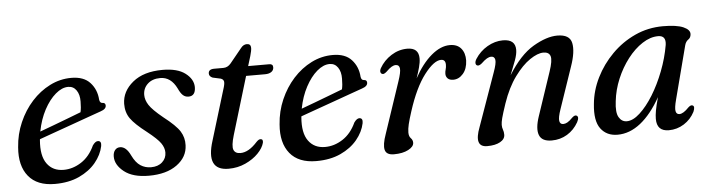

<svg xmlns="http://www.w3.org/2000/svg" viewBox="-40 -696 3175 860"><g transform="rotate(-5 1548.0 -265.5)"><path d="M398 -141.5Q390 -102.5 361.5 -68Q333 -33.5 286.5 -12Q240 9.5 177 9.5Q97.5 9.5 58.8 -38Q20 -85.5 27 -168.5Q31 -227 53.8 -279.2Q76.5 -331.5 112.8 -371.5Q149 -411.5 194.8 -434.5Q240.5 -457.5 291 -457.5Q347 -457.5 375.5 -426.2Q404 -395 407 -349.5Q409 -334 420.5 -333.5Q433.5 -333.5 434 -321.5Q435 -305 409 -296.5Q387 -289 351.2 -276Q315.5 -263 274.5 -248.5Q233.5 -234 194.5 -220Q155.5 -206 127.5 -196Q127 -194 127 -192Q121 -121.5 147 -85.8Q173 -50 221.5 -50Q263 -50 301 -74.5Q339 -99 361.5 -148Q374.5 -166 386 -165Q402 -164 398 -141.5ZM273.5 -418.5Q245.5 -418.5 216.8 -394Q188 -369.5 165.2 -327Q142.5 -284.5 132 -230Q159.5 -240 193.5 -252.8Q227.5 -265.5 260.8 -278.2Q294 -291 319 -300.5Q323.5 -319.5 323.5 -348.5Q324 -379.5 310.5 -399Q297 -418.5 273.5 -418.5Z M612.5 -27.5Q644 -27.5 663 -44.8Q682 -62 682 -88Q682 -109 667.5 -130Q653 -151 608 -186.5Q556 -226.5 536.2 -254.5Q516.5 -282.5 517 -321Q518 -377 567 -417.2Q616 -457.5 701.5 -457.5Q768 -457.5 803.2 -430.8Q838.5 -404 839 -368.5Q839 -328 807 -328Q793.5 -328 783 -336.8Q772.5 -345.5 762 -368.5Q736 -422 688 -422Q652.5 -422 631.2 -402.2Q610 -382.5 610 -352.5Q610 -330 624.8 -307Q639.5 -284 686 -246Q741 -203.5 758.8 -175Q776.5 -146.5 775 -112.5Q773.5 -59.5 726.2 -25Q679 9.5 599.5 9.5Q528 9.5 489 -21.2Q450 -52 450 -89.5Q450 -107.5 458.5 -118.2Q467 -129 481.5 -129Q509 -129 528.5 -87.5Q544.5 -54.5 565.5 -41Q586.5 -27.5 612.5 -27.5Z M958.5 -395.5 922 -403.5Q906.5 -410 906.5 -423Q906.5 -442.5 932.5 -442.5H973.5Q993.5 -442.5 1007.5 -459.5L1060.5 -524.5Q1072 -539.5 1087.5 -539.5Q1105.5 -539.5 1105.5 -521Q1105.5 -509 1098.5 -485L1085 -441H1180.5Q1196.5 -441 1196.5 -426Q1196.5 -413 1186 -405.5Q1175.5 -398 1157.5 -398H1072L994 -139Q979.5 -90.5 986.5 -73.2Q993.5 -56 1017 -56Q1054 -56 1093 -99.5Q1104 -111 1112 -110Q1124 -109.5 1121 -93.5Q1115 -70 1092 -46.2Q1069 -22.5 1034 -6.5Q999 9.5 958 9.5Q855 9.5 897 -122.5L965 -346Q973 -370 971.8 -380.5Q970.5 -391 958.5 -395.5Z M1573.5 -141.5Q1565.5 -102.5 1537 -68Q1508.5 -33.5 1462 -12Q1415.5 9.5 1352.5 9.5Q1273 9.5 1234.2 -38Q1195.5 -85.5 1202.5 -168.5Q1206.5 -227 1229.2 -279.2Q1252 -331.5 1288.2 -371.5Q1324.5 -411.5 1370.2 -434.5Q1416 -457.5 1466.5 -457.5Q1522.5 -457.5 1551 -426.2Q1579.5 -395 1582.5 -349.5Q1584.5 -334 1596 -333.5Q1609 -333.5 1609.5 -321.5Q1610.5 -305 1584.5 -296.5Q1562.5 -289 1526.8 -276Q1491 -263 1450 -248.5Q1409 -234 1370 -220Q1331 -206 1303 -196Q1302.5 -194 1302.5 -192Q1296.5 -121.5 1322.5 -85.8Q1348.5 -50 1397 -50Q1438.5 -50 1476.5 -74.5Q1514.5 -99 1537 -148Q1550 -166 1561.5 -165Q1577.5 -164 1573.5 -141.5ZM1449 -418.5Q1421 -418.5 1392.2 -394Q1363.5 -369.5 1340.8 -327Q1318 -284.5 1307.5 -230Q1335 -240 1369 -252.8Q1403 -265.5 1436.2 -278.2Q1469.5 -291 1494.5 -300.5Q1499 -319.5 1499 -348.5Q1499.5 -379.5 1486 -399Q1472.5 -418.5 1449 -418.5Z M1681 -353.5Q1674.5 -355.5 1672.8 -362.5Q1671 -369.5 1676.5 -380Q1695.5 -413.5 1729.2 -435Q1763 -456.5 1801.5 -456.5Q1853 -456.5 1853 -408.5Q1853 -391 1847 -368.8Q1841 -346.5 1832 -320.5Q1867 -384.5 1909.2 -420.2Q1951.5 -456 1993 -456Q2026 -456 2043.2 -435.5Q2060.5 -415 2060 -381Q2058.5 -343.5 2039.5 -321.8Q2020.5 -300 1995.5 -300Q1978.5 -300 1970.2 -308.5Q1962 -317 1962 -329Q1962 -339 1965 -348.8Q1968 -358.5 1968 -370Q1968 -393.5 1948 -393.5Q1916 -393.5 1872.5 -336.8Q1829 -280 1795.5 -175.5Q1784 -140 1779 -119Q1774 -98 1774 -82Q1774 -64.5 1782.8 -55.8Q1791.5 -47 1791.5 -35Q1791.5 -17 1766.2 -3.8Q1741 9.5 1701.5 9.5Q1667.5 9.5 1661.5 -13.8Q1655.5 -37 1672.5 -84.5L1749.5 -314Q1763.5 -355 1761.5 -371.5Q1759.5 -388 1743.5 -388Q1735 -388 1725 -382.2Q1715 -376.5 1700 -361.5Q1688 -351 1681 -353.5Z M2107.5 -354.5Q2101 -357 2100.5 -365.2Q2100 -373.5 2106.5 -384Q2127.5 -417 2161.5 -436.8Q2195.5 -456.5 2231.5 -456.5Q2287.5 -456.5 2287.5 -409Q2287.5 -390 2277.8 -363Q2268 -336 2252.5 -297.5Q2306.5 -385 2367.2 -420.8Q2428 -456.5 2476 -456.5Q2532 -456.5 2540.2 -417.5Q2548.5 -378.5 2525.5 -313L2462 -127Q2449 -89.5 2451.8 -74.5Q2454.5 -59.5 2468.5 -59.5Q2477.5 -59.5 2487.2 -64.8Q2497 -70 2511.5 -85Q2523 -95.5 2530.5 -92Q2543.5 -86 2531 -62Q2512 -28.5 2480.8 -9.5Q2449.5 9.5 2411 9.5Q2366.5 9.5 2355.2 -20Q2344 -49.5 2362.5 -104L2428 -299Q2444.5 -347.5 2438.8 -366.8Q2433 -386 2407.5 -386Q2381.5 -386 2346.5 -362.2Q2311.5 -338.5 2277 -291.2Q2242.5 -244 2218.5 -174Q2203.5 -129.5 2198.5 -110.2Q2193.5 -91 2193.5 -79.5Q2193.5 -67.5 2197.2 -57.8Q2201 -48 2201 -35Q2201 -15 2179.2 -2.8Q2157.5 9.5 2120.5 9.5Q2060 9.5 2094 -79L2178 -316Q2193 -357 2190.5 -372.5Q2188 -388 2173 -388Q2164 -388 2153.5 -382Q2143 -376 2128 -361.5Q2115 -351 2107.5 -354.5Z M2981.5 -125Q2971.5 -87.5 2974.5 -73Q2977.5 -58.5 2991 -58.5Q3008.5 -58.5 3033.5 -85Q3045 -95.5 3052.5 -92Q3064.5 -87.5 3054 -63Q3037 -30 3005.8 -10.2Q2974.5 9.5 2937.5 9.5Q2883.5 9.5 2883.5 -46Q2883.5 -61.5 2887.2 -83Q2891 -104.5 2901.5 -142.5Q2860 -68.5 2810.8 -29.5Q2761.5 9.5 2707 9.5Q2658 9.5 2631.5 -26Q2605 -61.5 2613 -136.5Q2618.5 -197 2646.8 -254Q2675 -311 2720.8 -357Q2766.5 -403 2825.2 -430Q2884 -457 2951.5 -457Q3012.5 -457 3042.8 -443.8Q3073 -430.5 3071.5 -410.5Q3070.5 -395 3059.2 -387.5Q3048 -380 3043.5 -363.5ZM2711.5 -140.5Q2705 -90.5 2717.8 -68.8Q2730.5 -47 2753.5 -47Q2781 -47 2812.2 -75.5Q2843.5 -104 2872.8 -151.2Q2902 -198.5 2924.2 -256.2Q2946.5 -314 2956.5 -372.5Q2962.5 -414.5 2926 -414.5Q2890.5 -414.5 2854.8 -391.2Q2819 -368 2788.5 -328.5Q2758 -289 2737.5 -240.2Q2717 -191.5 2711.5 -140.5Z"/></g></svg>

Font: Fraunces 72pt S050
Style: Italic
Weight: 400
Italic angle: -16°
Version: Version 1.000; ttfautohint (v1.8.3)